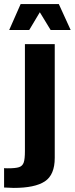

<svg xmlns="http://www.w3.org/2000/svg" viewBox="-58 -700 366 940"><path d="M43 -680H230L288 -553H190L137 -640L85 -553H-13ZM-38 218V123Q-34 124 -20 124Q18 124 35 118.5Q52 113 58 96Q64 79 64 40V-484H210V73Q210 156 161.5 188Q113 220 9 220Z"/></svg>

Font: Play
Style: Bold
Weight: 700
Designer: Jonas Hecksher (Cyrillic expansion: Cyreal)
Foundry: Jonas Hecksher, Playtype, e-types AS
Version: Version 2.101; ttfautohint (v1.5.65-e2d9)